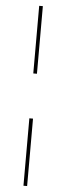

<svg xmlns="http://www.w3.org/2000/svg" viewBox="-62 -730 339 993"><g transform="rotate(5 107.5 -234.0)"><path d="M119 -701V-350H100V-701ZM119 -117V233H100V-117Z"/></g></svg>

Font: Josefin Sans Thin
Style: Regular
Weight: 250
Designer: Santiago Orozco
Foundry: Typemade
Version: Version 2.000